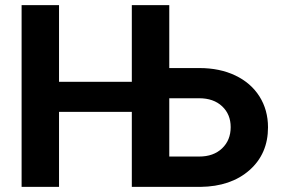

<svg xmlns="http://www.w3.org/2000/svg" viewBox="-20 -731 1099 751"><path d="M210.9 -411.1H495.6V-710.9H642.1V-464.8H760.3Q839.4 -464.8 900.4 -435.8Q961.4 -406.7 994.9 -353.8Q1028.3 -300.8 1028.3 -232.9Q1028.3 -129.4 955.8 -65.4Q883.3 -1.5 764.2 0H495.6V-293.5H210.9V0H64.5V-710.9H210.9ZM642.1 -346.7V-118.7H759.3Q814.9 -118.7 848.6 -150.6Q882.3 -182.6 882.3 -233.9Q882.3 -283.7 848.9 -315.2Q815.4 -346.7 758.8 -346.7Z"/></svg>

Font: Robotiche
Style: Bold
Weight: 700
Designer: Google
Version: Version 2.001150; 2014